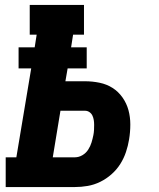

<svg xmlns="http://www.w3.org/2000/svg" viewBox="-20 -755 640 775"><path d="M3 0V-120H46L106 -479H55V-564H120L128 -615H100V-735H319V-615H275L267 -564H330V-479H253L244 -427H323Q353 -427 382 -421Q411 -415 434.5 -400Q458 -385 474.5 -361.5Q491 -338 498.5 -310.5Q506 -283 506 -252.5Q506 -222 501 -192Q497 -167 488.5 -141.5Q480 -116 465.5 -93Q451 -70 430 -51.5Q409 -33 384.5 -21Q360 -9 334 -4.5Q308 0 282 0ZM282 -120Q298 -120 312.5 -128.5Q327 -137 336 -151Q345 -165 349.5 -180Q354 -195 357 -210Q359 -220 359.5 -230.5Q360 -241 360 -251Q360 -261 358.5 -270.5Q357 -280 353 -288.5Q349 -297 341 -302.5Q333 -308 323 -308H224L193 -120Z"/></svg>

Font: Iosevka Etoile Heavy Oblique
Style: Regular
Weight: 900
Italic angle: -9°
Designer: Belleve Invis
Foundry: Belleve Invis
Version: Version 15.5.2; ttfautohint (v1.8.4)